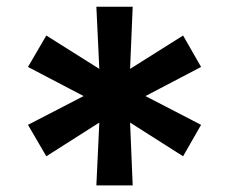

<svg xmlns="http://www.w3.org/2000/svg" viewBox="-20 -649 688 573"><path d="M63.5 -276.4 229.5 -362.3 63.5 -449.2 118.2 -543 276.4 -443.4 267.6 -628.9H376L368.2 -443.4L526.4 -543L580.1 -449.2L414.1 -362.3L580.1 -276.4L526.4 -182.6L368.2 -283.2L376 -95.7H267.6L276.4 -283.2L118.2 -182.6Z"/></svg>

Font: GenEi M Gothic v2 Medium
Style: Regular
Weight: 500
Version: Version 2.0